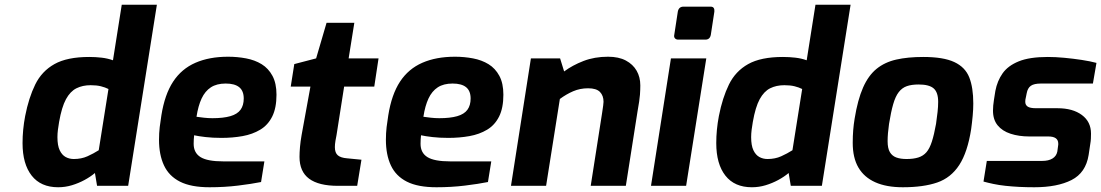

<svg xmlns="http://www.w3.org/2000/svg" viewBox="-20 -783 4640 809"><path d="M225 6Q152 6 113.5 -43Q75 -92 75 -180Q75 -236 86 -294Q101 -371 128.5 -427Q156 -483 209.5 -513Q263 -543 356 -543Q383 -543 408.5 -540Q434 -537 456 -529L493 -763H641L520 0H389L380 -54Q361 -38 336 -24.5Q311 -11 283 -2.5Q255 6 225 6ZM291 -113Q323 -113 348.5 -124.5Q374 -136 396 -150L437 -408Q423 -415 405 -419.5Q387 -424 362 -424Q328 -424 302 -411Q276 -398 258 -365Q240 -332 229 -269Q226 -252 224 -236Q222 -220 222 -205Q222 -170 231.5 -150Q241 -130 256.5 -121.5Q272 -113 291 -113Z M863 6Q785 6 738.5 -17.5Q692 -41 671 -86Q650 -131 650 -194Q650 -222 653 -247.5Q656 -273 660 -297Q674 -385 709.5 -439Q745 -493 803.5 -518.5Q862 -544 941 -544Q980 -544 1017 -537Q1054 -530 1082.5 -512.5Q1111 -495 1128 -463.5Q1145 -432 1145 -384Q1145 -328 1127 -292Q1109 -256 1076.5 -236.5Q1044 -217 1002 -209.5Q960 -202 913 -202Q876 -202 846 -205.5Q816 -209 798 -213Q797 -205 796.5 -195.5Q796 -186 796 -177Q796 -139 825 -121Q854 -103 921 -103H1094L1080 -16Q1040 -8 983 -1Q926 6 863 6ZM875 -285Q921 -285 950.5 -293.5Q980 -302 993.5 -320.5Q1007 -339 1007 -368Q1007 -400 988 -415.5Q969 -431 931 -431Q893 -431 868.5 -415Q844 -399 829.5 -368Q815 -337 808 -291Q822 -289 839.5 -287Q857 -285 875 -285Z M1404 0Q1323 0 1282.5 -30Q1242 -60 1242 -122Q1242 -140 1244 -163.5Q1246 -187 1251 -215L1288 -418H1205L1220 -513L1312 -537L1356 -687H1473L1449 -537H1575L1557 -418H1430L1398 -214Q1396 -205 1393.5 -190Q1391 -175 1391 -163Q1391 -139 1403.5 -128.5Q1416 -118 1442 -116L1503 -110L1485 0Z M1819 6Q1741 6 1694.5 -17.5Q1648 -41 1627 -86Q1606 -131 1606 -194Q1606 -222 1609 -247.5Q1612 -273 1616 -297Q1630 -385 1665.5 -439Q1701 -493 1759.5 -518.5Q1818 -544 1897 -544Q1936 -544 1973 -537Q2010 -530 2038.5 -512.5Q2067 -495 2084 -463.5Q2101 -432 2101 -384Q2101 -328 2083 -292Q2065 -256 2032.5 -236.5Q2000 -217 1958 -209.5Q1916 -202 1869 -202Q1832 -202 1802 -205.5Q1772 -209 1754 -213Q1753 -205 1752.5 -195.5Q1752 -186 1752 -177Q1752 -139 1781 -121Q1810 -103 1877 -103H2050L2036 -16Q1996 -8 1939 -1Q1882 6 1819 6ZM1831 -285Q1877 -285 1906.5 -293.5Q1936 -302 1949.5 -320.5Q1963 -339 1963 -368Q1963 -400 1944 -415.5Q1925 -431 1887 -431Q1849 -431 1824.5 -415Q1800 -399 1785.5 -368Q1771 -337 1764 -291Q1778 -289 1795.5 -287Q1813 -285 1831 -285Z M2133 0 2217 -537H2340L2357 -482Q2392 -508 2438.5 -526Q2485 -544 2542 -544Q2587 -544 2617 -528Q2647 -512 2662.5 -485Q2678 -458 2678 -423Q2678 -406 2676.5 -384Q2675 -362 2666 -312L2617 0H2469L2517 -307Q2520 -328 2521.5 -338Q2523 -348 2523 -354Q2523 -380 2508 -395.5Q2493 -411 2458 -411Q2424 -411 2395 -398.5Q2366 -386 2339 -366L2281 0Z M2838 -616Q2829 -616 2824 -621.5Q2819 -627 2821 -636L2836 -734Q2840 -755 2860 -755H2974Q2984 -755 2987.5 -749Q2991 -743 2990 -734L2975 -636Q2971 -616 2952 -616ZM2723 0 2807 -537H2956L2871 0Z M3148 6Q3075 6 3036.5 -43Q2998 -92 2998 -180Q2998 -236 3009 -294Q3024 -371 3051.5 -427Q3079 -483 3132.5 -513Q3186 -543 3279 -543Q3306 -543 3331.5 -540Q3357 -537 3379 -529L3416 -763H3564L3443 0H3312L3303 -54Q3284 -38 3259 -24.5Q3234 -11 3206 -2.5Q3178 6 3148 6ZM3214 -113Q3246 -113 3271.5 -124.5Q3297 -136 3319 -150L3360 -408Q3346 -415 3328 -419.5Q3310 -424 3285 -424Q3251 -424 3225 -411Q3199 -398 3181 -365Q3163 -332 3152 -269Q3149 -252 3147 -236Q3145 -220 3145 -205Q3145 -170 3154.5 -150Q3164 -130 3179.5 -121.5Q3195 -113 3214 -113Z M3784 6Q3715 6 3668 -15Q3621 -36 3597 -77Q3573 -118 3573 -181Q3573 -210 3575 -234.5Q3577 -259 3581 -283Q3594 -363 3616.5 -414Q3639 -465 3673.5 -493Q3708 -521 3756.5 -532Q3805 -543 3870 -543Q3955 -543 4001 -521.5Q4047 -500 4064 -457Q4081 -414 4081 -347Q4081 -323 4078.5 -295.5Q4076 -268 4072 -239Q4057 -142 4022 -88Q3987 -34 3929 -14Q3871 6 3784 6ZM3800 -113Q3829 -113 3849.5 -119.5Q3870 -126 3883.5 -141.5Q3897 -157 3906.5 -186.5Q3916 -216 3924 -261Q3928 -289 3930.5 -311.5Q3933 -334 3933 -354Q3933 -394 3914 -410.5Q3895 -427 3851 -427Q3821 -427 3801 -420Q3781 -413 3767 -395Q3753 -377 3743.5 -344Q3734 -311 3726 -261Q3723 -240 3721.5 -222Q3720 -204 3720 -188Q3720 -158 3729.5 -142Q3739 -126 3756.5 -119.5Q3774 -113 3800 -113Z M4338 6Q4305 6 4275 4.5Q4245 3 4217 0Q4189 -3 4165.5 -8Q4142 -13 4124 -18L4138 -105H4372Q4398 -105 4414.5 -115Q4431 -125 4435 -144L4438 -166Q4439 -171 4439 -173.5Q4439 -176 4439 -178Q4439 -208 4397 -208H4317Q4273 -208 4238 -219.5Q4203 -231 4183.5 -255Q4164 -279 4164 -317Q4164 -327 4165 -338.5Q4166 -350 4168 -362L4174 -400Q4182 -442 4204.5 -474Q4227 -506 4272.5 -524.5Q4318 -543 4395 -543Q4427 -543 4464.5 -539.5Q4502 -536 4538 -530.5Q4574 -525 4600 -518L4585 -431H4366Q4337 -431 4323.5 -421.5Q4310 -412 4306 -390L4303 -375Q4301 -368 4300.5 -363Q4300 -358 4300 -354Q4300 -341 4310 -334Q4320 -327 4346 -327H4436Q4500 -327 4538.5 -298.5Q4577 -270 4577 -220Q4577 -210 4576.5 -199Q4576 -188 4574 -177L4567 -130Q4555 -55 4495 -24.5Q4435 6 4338 6Z"/></svg>

Font: Exo Thin
Style: Bold Italic
Weight: 700
Italic angle: -9°
Version: Version 2.000